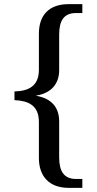

<svg xmlns="http://www.w3.org/2000/svg" viewBox="-20 -780 468 928"><path d="M312 128H378V85H348C289 85 266 48 266 -20V-193C266 -259 231 -304 155 -317V-318C229 -330 266 -376 266 -441V-612C266 -681 289 -717 348 -717H378V-760H312C218 -760 168 -708 168 -617V-443C168 -362 116 -340 50 -338V-296C116 -293 168 -272 168 -190V-16C168 72 218 128 312 128Z"/></svg>

Font: Noto Serif Balinese
Style: Regular
Weight: 400
Designer: Monotype Design Team
Foundry: Monotype Imaging Inc.
Version: Version 2.005